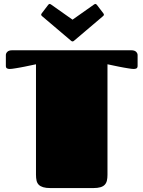

<svg xmlns="http://www.w3.org/2000/svg" viewBox="-20 -957 730 977"><path d="M163.1 -629.9Q131.3 -623 104.5 -617.7Q92.8 -615.2 81.3 -613.3Q69.8 -611.3 59.6 -609.6Q49.3 -607.9 41.3 -606.9Q33.2 -606 29.3 -606Q21 -606 15.4 -609.1Q9.8 -612.3 9.8 -622.1V-676.8Q9.8 -686 17.6 -693.6Q25.4 -701.2 42 -701.2H647.9Q664.6 -701.2 672.4 -693.6Q680.2 -686 680.2 -676.8V-622.1Q680.2 -612.3 674.6 -609.1Q668.9 -606 660.6 -606Q656.2 -606 648.4 -606.9Q640.6 -607.9 630.4 -609.6Q620.1 -611.3 608.6 -613.3Q597.2 -615.2 585.4 -617.7Q558.6 -623 526.9 -629.9V-66.9Q526.9 -50.3 523.9 -37.8Q521 -25.4 512.9 -16.8Q504.9 -8.3 490.7 -4.2Q476.6 0 454.6 0H236.8Q213.9 0 199.5 -4.4Q185.1 -8.8 177 -17.1Q168.9 -25.4 166 -38.1Q163.1 -50.8 163.1 -67.9ZM458.5 -934.1Q460.4 -935.1 461.9 -936Q463.4 -937 464.8 -937Q469.2 -937 473.1 -932.1L505.9 -889.2Q508.8 -885.3 508.8 -882.3Q508.8 -878.4 504.4 -875L356 -749Q354.5 -748 353 -747.1Q351.6 -746.1 349.1 -746.1Q346.7 -746.1 345.2 -747.1Q343.8 -748 342.3 -749L193.8 -875Q189.5 -878.4 189.5 -882.3Q189.5 -885.3 192.4 -889.2L225.1 -932.1Q227.5 -935.1 229.2 -936Q231 -937 233.4 -937Q234.9 -937 236.3 -936Q237.8 -935.1 239.7 -934.1L349.1 -856.9Z"/></svg>

Font: Fascinate
Style: Regular
Weight: 900
Designer: Astigmatic (AOETI)
Foundry: Astigmatic (AOETI)
Version: Version 1.000